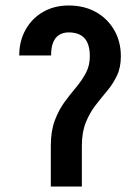

<svg xmlns="http://www.w3.org/2000/svg" viewBox="-20 -745 510 699"><path d="M165 -214Q165 -268 179.5 -306.5Q194 -345 215 -373.5Q236 -402 257 -427Q278 -452 292.5 -479Q307 -506 307 -540Q307 -585 287.5 -606Q268 -627 230 -627Q210 -627 195.5 -618Q181 -609 173.5 -590.5Q166 -572 166 -543H50Q50 -596 73.5 -637.5Q97 -679 137.5 -702Q178 -725 230 -725Q286 -725 328.5 -701.5Q371 -678 395.5 -636Q420 -594 420 -540Q420 -499 405.5 -469Q391 -439 370 -414Q349 -389 328 -362Q307 -335 292.5 -299.5Q278 -264 278 -214ZM165 -66V-214H278V-66Z"/></svg>

Font: Akshar Light Medium
Style: Regular
Weight: 500
Version: Version 1.100